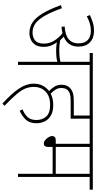

<svg xmlns="http://www.w3.org/2000/svg" viewBox="377 -1050 801 1596"><g transform="rotate(90 778.0 -251.5)"><path d="M369 -213Q369 -171 352.5 -145Q336 -119 309.5 -107Q283 -95 254 -95Q206 -95 166.5 -120.5Q127 -146 92 -203.5Q57 -261 22 -357L48 -365Q92 -240 138.5 -180.5Q185 -121 250 -121Q290 -121 316 -142.5Q342 -164 342 -215Q342 -262 318 -300.5Q294 -339 256 -370Q231 -364 202 -362L200 -388Q273 -393 306.5 -422Q340 -451 340 -502Q340 -552 313.5 -579Q287 -606 236 -606Q204 -606 175.5 -597.5Q147 -589 115 -572L105 -598Q140 -614 170 -623Q200 -632 236 -632Q297 -632 332 -597.5Q367 -563 367 -502Q367 -414 284 -380Q292 -373 300 -365Q308 -357 315 -350Q337 -346 359 -344.5Q381 -343 399 -343Q420 -343 444.5 -345Q469 -347 493 -353V-596H420V-622H625V-596H519V0H493V-327Q471 -321 448 -319Q425 -317 404 -317Q385 -317 366 -318.5Q347 -320 331 -324Q349 -300 359 -272.5Q369 -245 369 -213Z M889 -38Q927 -53 952 -79Q977 -105 977 -153Q977 -202 948.5 -234.5Q920 -267 851 -267Q779 -267 740.5 -229Q702 -191 702 -132Q702 -98 713.5 -66Q725 -34 759 7.5Q793 49 859 112L840 129Q755 51 715 -9.5Q675 -70 675 -131Q675 -173 691.5 -205Q708 -237 736 -258Q715 -278 699.5 -303.5Q684 -329 684 -363Q684 -401 704 -425Q719 -443 744.5 -453.5Q770 -464 822 -464H940V-596H611V-622H1072V-596H966V-438H816Q780 -438 759.5 -431.5Q739 -425 726 -410Q711 -393 711 -360Q711 -332 726 -310Q741 -288 758 -272Q799 -293 852 -293Q907 -293 940.5 -273Q974 -253 989 -221Q1004 -189 1004 -155Q1004 -99 976.5 -67.5Q949 -36 900 -14Z M1450 -596V0H1424V-288H1201V-252Q1201 -215 1173 -215Q1157 -215 1143 -227Q1129 -239 1119.5 -255Q1110 -271 1110 -284Q1110 -297 1118.5 -305.5Q1127 -314 1147 -314H1175V-596H1058V-622H1556V-596ZM1424 -596H1201V-314H1424Z"/></g></svg>

Font: Noto Sans Devanagari UI SemiCondensed Thin
Style: Regular
Weight: 100
Width: 4
Designer: Jelle Bosma - Monotype Design Team
Foundry: Monotype Imaging Inc.
Version: Version 2.004